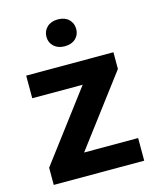

<svg xmlns="http://www.w3.org/2000/svg" viewBox="-112 -823 733 900"><g transform="rotate(-15 254.5 -372.5)"><path d="M475.1 -109.9V0H36.1V-83.5L288.6 -418.5H43.9V-528.3H467.3V-447.3L212.9 -109.9ZM182.6 -679.2Q182.6 -707.5 202.4 -726.1Q222.2 -744.6 254.9 -744.6Q288.1 -744.6 307.6 -726.1Q327.1 -707.5 327.1 -679.2Q327.1 -650.9 307.6 -632.6Q288.1 -614.3 254.9 -614.3Q222.2 -614.3 202.4 -632.6Q182.6 -650.9 182.6 -679.2Z"/></g></svg>

Font: Vazirmatn RD UI FD
Style: Bold
Weight: 700
Designer: Saber Rastikerdar
Foundry: Saber Rastikerdar
Version: Version 33.003